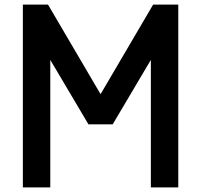

<svg xmlns="http://www.w3.org/2000/svg" viewBox="-20 -820 880 840"><path d="M760 0V-800H650L420 -408L190 -800H80V0H200V-558L367 -276H473L640 -558V0Z"/></svg>

Font: Gauge Heavy
Style: Bold
Weight: 900
Designer: Daniel Pimley
Foundry: Daniel Pimley
Version: Version 1.003;PS 001.001;hotconv 1.0.56